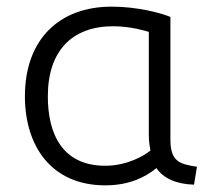

<svg xmlns="http://www.w3.org/2000/svg" viewBox="-20 -547 638 578"><path d="M297 11C369 11 418 -14 451 -41C472 -10 510 7 564 9L573 -45C520 -53 493 -61 493 -127V-496C467 -507 396 -527 316 -527C159 -527 55 -429 55 -257C55 -108 134 11 297 11ZM321 -468C372 -468 419 -454 428 -451V-141C428 -124 430 -109 433 -94C414 -78 362 -48 297 -48C166 -48 124 -146 124 -257C124 -394 197 -468 321 -468Z"/></svg>

Font: Repo Light
Style: Regular
Weight: 300
Designer: Stefan Peev
Foundry: Context Ltd
Version: Version 001.502